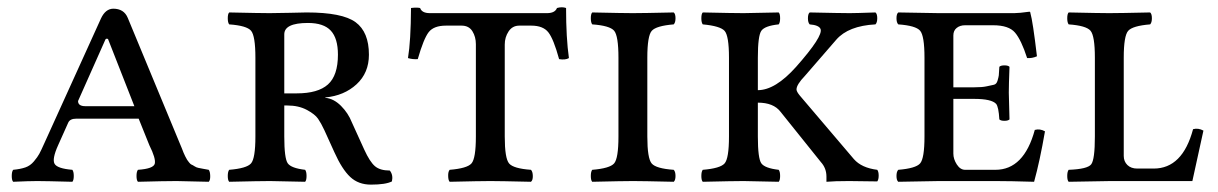

<svg xmlns="http://www.w3.org/2000/svg" viewBox="-20 -496 3338 526"><path d="M102.1 -105 256.8 -445.8Q269 -471.7 290 -472.2Q319.8 -472.2 330.1 -446.8L472.2 -104Q474.1 -100.1 478 -90.1Q481.9 -80.1 482.9 -77.6Q483.9 -75.2 487.5 -67.6Q491.2 -60.1 492.7 -58.1Q494.1 -56.2 498 -51Q502 -45.9 504.9 -44.9Q507.8 -43.9 512.9 -40.5Q518.1 -37.1 523.4 -36.1Q528.8 -35.2 535.9 -33.7Q543 -32.2 551.8 -30.8Q555.7 -25.9 555.9 -13.9Q556.2 -2 551.8 2Q477.5 0 463.9 0Q431.6 0 357.9 2Q354 -2 354 -13.9Q354 -25.9 357.9 -30.8Q400.9 -33.7 404.1 -47.9Q407.2 -62 389.2 -98.1L359.9 -170.9H189Q171.9 -170.9 167 -160.2L139.2 -98.1Q122.1 -60.1 129.6 -47.1Q137.2 -34.2 178.2 -30.8Q182.1 -25.9 182.1 -13.9Q182.1 -2 178.2 2Q104 0 82 0Q60.1 0 16.1 2Q12.2 -2 12.2 -13.9Q12.2 -25.9 16.1 -30.8Q36.1 -32.7 49.6 -37.4Q63 -42 73 -54Q83 -65.9 87.6 -74.5Q92.3 -83 102.1 -105ZM348.1 -205.1 275.9 -389.2Q271 -391.1 269 -388.2L193.8 -219.2Q193.8 -205.1 213.9 -205.1Z M905.8 -346.2Q905.8 -391.1 886.2 -412.1Q866.7 -433.1 823.7 -433.1Q758.8 -433.1 758.8 -401.9V-240.2H793Q851.1 -240.2 878.4 -264.6Q905.8 -289.1 905.8 -346.2ZM758.8 -122.1Q758.8 -62 768.3 -48.6Q777.8 -35.2 815.9 -30.8Q819.8 -25.9 819.8 -13.9Q819.8 -2 815.9 2Q730 0 719.7 0Q691.9 0 607.9 2Q604 -2 604 -13.9Q604 -25.9 607.9 -30.8Q655.8 -34.7 667.7 -48.3Q679.7 -62 679.7 -122.1V-337.9Q679.7 -397.9 667.7 -411.9Q655.8 -425.8 607.9 -429.2Q604 -434.1 604 -446Q604 -458 607.9 -461.9Q693.8 -460 718.8 -460Q739.7 -460 774.4 -460.9Q809.1 -461.9 819.8 -461.9Q918 -461.9 954.3 -435.1Q990.7 -408.2 990.7 -346.2Q990.7 -296.4 956.8 -265.1Q922.9 -233.9 871.1 -229V-228Q894 -226.1 914.1 -206.1Q934.1 -186 943.8 -161.1L978 -85.9Q993.2 -52.7 1007.1 -40.8Q1021 -28.8 1047.9 -28.8Q1057.6 -16.6 1053.7 1Q1036.6 9.8 996.1 9.8Q961.9 9.8 939.5 -11.2Q917 -32.2 896 -79.1L868.7 -139.2Q859.9 -158.2 851.3 -170.7Q842.8 -183.1 820.3 -195.1Q797.9 -207 767.1 -207H758.8Z M1362.8 -122.1Q1362.8 -62 1374.8 -48.1Q1386.7 -34.2 1434.6 -30.8Q1439.5 -25.9 1439.7 -13.9Q1439.9 -2 1434.6 2Q1348.6 0 1323.7 0Q1295.9 0 1211.9 2Q1208 -2 1207.8 -13.9Q1207.5 -25.9 1211.9 -30.8Q1259.8 -34.7 1271.7 -48.3Q1283.7 -62 1283.7 -122.1V-375Q1283.7 -395 1274.2 -410.4Q1264.6 -425.8 1244.6 -425.8H1201.7Q1168.5 -425.8 1154.5 -408Q1140.6 -390.1 1124.5 -334Q1110.4 -333 1097.7 -336.9Q1105.5 -383.8 1106 -474.1Q1121.1 -476.1 1130.9 -474.1Q1135.7 -460 1157.7 -460H1478.5Q1500.5 -460 1505.9 -474.1Q1520 -478 1530.8 -474.1Q1530.8 -392.1 1538.6 -336.9Q1528.8 -331.1 1511.7 -334Q1496.6 -389.2 1482.2 -407.5Q1467.8 -425.8 1435.5 -425.8H1402.8Q1383.8 -425.8 1373.3 -409.9Q1362.8 -394 1362.8 -374Z M1753.4 -337.9V-122.1Q1753.4 -62 1765.4 -48.1Q1777.3 -34.2 1825.7 -30.8Q1830.6 -25.9 1830.6 -13.9Q1830.6 -2 1825.7 2Q1739.7 0 1714.4 0Q1686.5 0 1602.5 2Q1598.6 -2 1598.6 -13.9Q1598.6 -25.9 1602.5 -30.8Q1650.4 -34.7 1662.4 -48.3Q1674.3 -62 1674.3 -122.1V-337.9Q1674.3 -397.9 1662.4 -411.9Q1650.4 -425.8 1602.5 -429.2Q1598.6 -434.1 1598.6 -446Q1598.6 -458 1602.5 -461.9Q1688.5 -460 1713.4 -460Q1741.2 -460 1825.7 -461.9Q1830.6 -458 1830.6 -446Q1830.6 -434.1 1825.7 -429.2Q1777.8 -425.3 1765.6 -411.6Q1753.4 -397.9 1753.4 -337.9Z M1977.1 -337.9Q1977.1 -397.9 1965.1 -411.4Q1953.1 -424.8 1905.3 -429.2Q1901.4 -434.1 1901.4 -446Q1901.4 -458 1905.3 -461.9Q1989.3 -460 2017.1 -460Q2026.9 -460 2113.3 -461.9Q2117.2 -458 2117.2 -446Q2117.2 -434.1 2113.3 -429.2Q2075.2 -425.3 2065.7 -411.6Q2056.2 -397.9 2056.2 -337.9V-249Q2104 -249 2161.1 -313Q2235.4 -397 2228 -416.5Q2223.6 -427.2 2198.2 -429.2Q2193.4 -434.1 2193.4 -446Q2193.4 -458 2198.2 -461.9Q2284.2 -460 2308.1 -460Q2324.2 -460 2378.4 -461.9Q2383.3 -458 2383.3 -446Q2383.3 -434.1 2378.4 -429.2Q2304.2 -425.3 2271 -387.2L2185.1 -288.1Q2162.1 -264.2 2162.1 -251Q2162.1 -245.1 2171.4 -233.9L2319.3 -60.1Q2340.3 -36.1 2383.3 -30.8Q2387.2 -25.9 2387.2 -14.9Q2387.2 -3.9 2383.3 1Q2334.5 0 2306.2 0Q2266.1 0 2244.1 2V-12.2Q2244.1 -35.2 2229 -51.8L2118.2 -189.9Q2099.1 -214.8 2056.2 -214.8V-122.1Q2056.2 -62 2065.7 -48.6Q2075.2 -35.2 2113.3 -30.8Q2117.2 -25.9 2117.2 -13.9Q2117.2 -2 2113.3 2Q2027.3 0 2017.1 0Q1989.3 0 1905.3 2Q1901.4 -2 1901.4 -13.9Q1901.4 -25.9 1905.3 -30.8Q1953.1 -34.7 1965.1 -48.3Q1977.1 -62 1977.1 -122.1Z M2648.9 -225.1H2591.8V-75.2Q2591.8 -60.1 2601.3 -45.4Q2610.8 -30.8 2624 -30.8H2707Q2785.2 -30.8 2814.9 -140.1Q2829.1 -144 2842.8 -136.2Q2828.6 -54.2 2813 2Q2747.1 0 2707 0H2552.7Q2482.9 1 2440.9 2Q2436 -2 2436 -13.9Q2436 -25.9 2440.9 -30.8Q2488.8 -34.7 2500.7 -48.3Q2512.7 -62 2512.7 -122.1V-337.9Q2512.7 -397.9 2500.7 -411.9Q2488.8 -425.8 2440.9 -429.2Q2436 -434.1 2436 -446Q2436 -458 2440.9 -461.9L2551.8 -460H2758.8Q2772 -460 2799.8 -463.9Q2802.7 -463.9 2802.7 -460.9Q2809.6 -437 2820.8 -341.8Q2807.6 -335.9 2793.9 -336.9Q2777.8 -386.7 2760.7 -406.7Q2743.7 -426.8 2700.7 -426.8H2624Q2609.9 -426.8 2600.8 -419.4Q2591.8 -412.1 2591.8 -398.9V-256.8H2648.9Q2670.9 -256.8 2682.9 -259.5Q2694.8 -262.2 2702.4 -263.7Q2710 -265.1 2712.9 -275.1Q2715.8 -285.2 2716.3 -289.6Q2716.8 -293.9 2717.8 -313Q2721.7 -316.9 2731.7 -316.9Q2741.7 -316.9 2745.6 -313Q2743.7 -263.2 2743.7 -242.2Q2743.7 -227.1 2745.6 -168.9Q2741.7 -165 2731.7 -165Q2721.7 -165 2717.8 -168.9Q2715.8 -203.1 2709 -211.4Q2696.3 -225.1 2648.9 -225.1Z M3246.6 0H3022.5Q2956.5 1 2907.7 2Q2903.8 -2 2903.8 -13.9Q2903.8 -25.9 2907.7 -30.8Q2959.5 -32.7 2969.5 -45.9Q2979.5 -59.1 2979.5 -122.1V-337.9Q2979.5 -397.9 2967.5 -411.9Q2955.6 -425.8 2907.7 -429.2Q2903.8 -434.1 2903.8 -446Q2903.8 -458 2907.7 -461.9Q2993.7 -460 3018.6 -460Q3046.4 -460 3130.9 -461.9Q3135.7 -458 3135.7 -446Q3135.7 -434.1 3130.9 -429.2Q3083 -425.3 3070.8 -411.6Q3058.6 -397.9 3058.6 -337.9V-68.8Q3058.6 -53.7 3068.6 -43.9Q3078.6 -34.2 3095.7 -34.2H3140.6Q3219.7 -34.2 3248.5 -142.1Q3262.7 -146 3276.9 -138.2Z"/></svg>

Font: Linux Libertine Capitals
Style: Small Caps
Weight: 400
Designer: Philipp H. Poll
Foundry: Philipp H. Poll
Version: Version 5.1.3